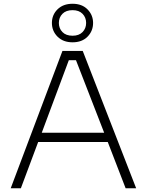

<svg xmlns="http://www.w3.org/2000/svg" viewBox="-20 -1001 781 1021"><path d="M312 -730H420L704 0H648L553 -246H183L91 0H37ZM534 -295 384 -681H346L202 -295ZM256 -879Q256 -922 286 -951.5Q316 -981 366 -981Q416 -981 445.5 -951Q475 -921 475 -879Q475 -836 445.5 -806Q416 -776 366 -776Q316 -776 286 -806Q256 -836 256 -879ZM438 -879Q438 -908 419 -927.5Q400 -947 366 -947Q331 -947 312 -927.5Q293 -908 293 -879Q293 -850 312 -830.5Q331 -811 366 -811Q400 -811 419 -830.5Q438 -850 438 -879Z"/></svg>

Font: Sora-SIA ExtraLight
Style: Regular
Weight: 200
Designer: Jonathan Barnbrook, Julián Moncada
Foundry: Barnbrook Fonts
Version: Version 2.000